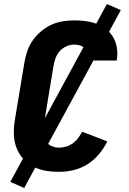

<svg xmlns="http://www.w3.org/2000/svg" viewBox="-20 -844 640 952"><path d="M272 8Q237 8 203.5 2Q170 -4 141.5 -19.5Q113 -35 92 -60Q71 -85 60 -116Q49 -147 48.5 -181.5Q48 -216 54 -251L101 -534Q106 -563 115.5 -591Q125 -619 142.5 -644Q160 -669 184 -689Q208 -709 235.5 -721.5Q263 -734 292 -738.5Q321 -743 349 -743Q378 -743 407 -739Q436 -735 461.5 -725Q487 -715 508.5 -697.5Q530 -680 543 -656Q556 -632 560 -603.5Q564 -575 559 -546Q559 -546 559 -545Q559 -544 559 -544H413Q413 -544 413 -544.5Q413 -545 413 -545Q416 -560 413.5 -575.5Q411 -591 402 -602Q393 -613 379 -618Q365 -623 349 -623Q329 -623 309.5 -614.5Q290 -606 276 -590Q262 -574 255 -554.5Q248 -535 245 -515L198 -231Q194 -210 195 -188.5Q196 -167 205 -149Q214 -131 232 -121.5Q250 -112 272 -112Q290 -112 307.5 -117Q325 -122 340.5 -133Q356 -144 367.5 -159.5Q379 -175 387 -191L512 -143Q496 -110 471 -80Q446 -50 413.5 -29.5Q381 -9 344.5 -0.5Q308 8 272 8ZM100 88 31 58 510 -824 579 -794Z"/></svg>

Font: Iosevka SS04 Heavy Extended
Style: Italic
Weight: 900
Width: 7
Italic angle: -9°
Monospace: yes
Designer: Belleve Invis
Foundry: Belleve Invis
Version: Version 19.0.0; ttfautohint (v1.8.4)